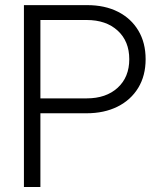

<svg xmlns="http://www.w3.org/2000/svg" viewBox="-20 -748 631 768"><path d="M75.7 0V-727.5H328.6Q399.4 -727.5 451.9 -700.9Q504.4 -674.3 533.4 -625.7Q562.5 -577.1 562.5 -511.2Q562.5 -445.3 533 -396.7Q503.4 -348.1 450.2 -321.5Q397 -294.9 325.7 -294.9H141.6V0ZM141.6 -354.5H326.7Q404.3 -354.5 450.7 -397Q497.1 -439.5 497.1 -511.2Q497.1 -583 450.7 -625.5Q404.3 -668 326.7 -668H141.6Z"/></svg>

Font: Inter Display Light
Style: Regular
Weight: 300
Designer: Rasmus Andersson
Foundry: rsms
Version: Version 4.000;git-a52131595